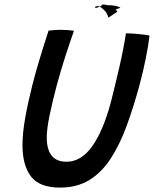

<svg xmlns="http://www.w3.org/2000/svg" viewBox="-20 -812 682 850"><path d="M246 18.5Q154.5 18.5 117 -31Q79.5 -80.5 79.5 -169.5Q79.5 -223 91.8 -291.2Q104 -359.5 124 -438.5Q138.5 -495 156.8 -555.2Q175 -615.5 195 -676.5Q207.5 -678 221.2 -679Q235 -680 247.5 -680Q264.5 -680 280.2 -678.8Q296 -677.5 307.5 -676Q289.5 -625 269 -561.8Q248.5 -498.5 231.5 -435Q213 -366 200 -303.5Q187 -241 187 -204Q187 -96 274 -96Q340 -96 388.8 -165.2Q437.5 -234.5 471 -360.5Q478 -388.5 488 -428.8Q498 -469 508 -513Q518 -557 525.8 -597Q533.5 -637 537.5 -664.5Q554.5 -664.5 576.5 -662.8Q598.5 -661 617 -658.8Q635.5 -656.5 642 -654.5Q637 -611 625 -551.5Q613 -492 597.5 -435Q571 -337 540.5 -254.2Q510 -171.5 470.2 -110.2Q430.5 -49 375.8 -15.2Q321 18.5 246 18.5ZM500 -760.5Q484 -749.5 472.8 -742.5Q461.5 -735.5 459.5 -733.5Q455.5 -753.5 441 -767.5Q426.5 -781.5 421.5 -781.5Q423 -782.5 424.5 -784H424L425.5 -784.5Q432 -789.5 432.5 -791.5Q442 -793 455.5 -789Q473 -789.5 489 -786.5Q505 -783.5 513 -777.5Q506.5 -775 501 -773.2Q495.5 -771.5 491 -769.5Q496.5 -765 500 -760.5ZM416.5 -781Q412 -777.5 406 -777.5Q400 -777.5 400 -779Q402 -787 424 -784Q420 -783 416.5 -781ZM419.5 -780.5Q420 -782 421.5 -781.5Q421 -781 419.5 -780.5Z"/></svg>

Font: Grandstander
Style: Italic
Weight: 400
Italic angle: -15°
Designer: Tyler Finck
Foundry: Etcetera Type Co
Version: Version 1.200; ttfautohint (v1.8.3)